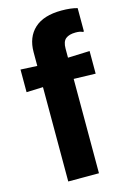

<svg xmlns="http://www.w3.org/2000/svg" viewBox="-121 -858 621 918"><g transform="rotate(-15 189.0 -399.0)"><path d="M99 0V-467L17 -464V-576L99 -572V-640Q99 -714 144.5 -756Q190 -798 279 -798Q325 -798 357 -789V-673H350Q339 -679 317 -679Q285 -679 268 -665.5Q251 -652 251 -617V-572L359 -576V-464L251 -467V0Z"/></g></svg>

Font: BDO Grotesk
Style: Bold
Weight: 700
Designer: Deni Anggara
Foundry: Lokal Container
Version: Version 2.000